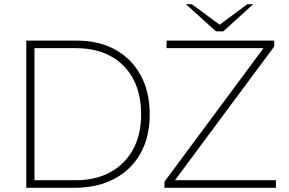

<svg xmlns="http://www.w3.org/2000/svg" viewBox="-20 -893 1372 913"><path d="M105 0V-700H343Q450 -700 528 -657Q606 -614 649 -535Q692 -456 692 -349Q692 -242 648 -163.5Q604 -85 523.5 -42.5Q443 0 333 0ZM144 -36H340Q435 -36 505 -74.5Q575 -113 613 -183Q651 -253 651 -349Q651 -447 613.5 -517.5Q576 -588 506.5 -626Q437 -664 340 -664H144ZM762 0V-29L1233 -664H772V-700H1284V-672L812 -36H1292V0ZM1007 -744 1017 -770 1156 -873H1184L1042 -744ZM1007 -744 864 -873H892L1032 -770L1042 -744Z"/></svg>

Font: REM Thin
Style: Regular
Weight: 250
Designer: Octavio Pardo
Foundry: Ashler Design
Version: Version 1.005;gftools[0.9.28]